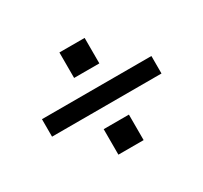

<svg xmlns="http://www.w3.org/2000/svg" viewBox="-94 -586 687 650"><g transform="rotate(-30 250.0 -260.5)"><path d="M200.2 -160.2H298.8V-60.5H200.2ZM200.2 -460H298.8V-360.4H200.2ZM36.1 -293.9H463.9V-225.6H36.1Z"/></g></svg>

Font: BabelStone Shapes
Style: Regular
Weight: 400
Designer: Andrew West
Foundry: BabelStone
Version: Version 15.0.0 September 13, 2022